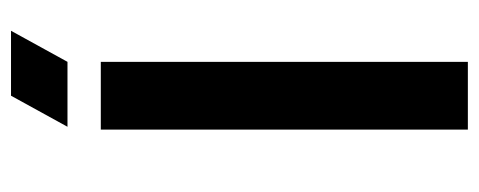

<svg xmlns="http://www.w3.org/2000/svg" viewBox="-274 -574 849 340"><g transform="rotate(-90 150.0 -404.5)"><path d="M90 0H210V-650H90ZM95 -709H210L265 -809H150Z"/></g></svg>

Font: Grotesk 03
Style: Bold
Weight: 500
Designer: Frank Adebiaye, contributions by Jérémy Landes, Ariel Martín Pérez
Foundry: Velvetyne Type Foundry
Version: Version 3.000;Glyphs 3.1.2 (3150)